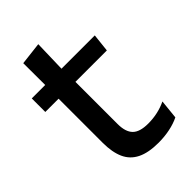

<svg xmlns="http://www.w3.org/2000/svg" viewBox="-193 -696 782 782"><g transform="rotate(-45 198.0 -305.0)"><path d="M244 10Q185.5 10 150 -7.8Q114.5 -25.5 98.5 -61.2Q82.5 -97 82.5 -150.5V-449.5H179.5V-162Q179.5 -117 200 -96Q220.5 -75 269 -75Q298 -75 324.5 -81Q351 -87 373.5 -98L365 -15Q341 -3 309.5 3.5Q278 10 244 10ZM6 -405V-483H369L360.5 -405ZM83.5 -474.5 83 -609 181 -620.5 177 -474.5Z"/></g></svg>

Font: Anek Gurmukhi Medium Medium
Style: Regular
Weight: 500
Version: Version 1.003